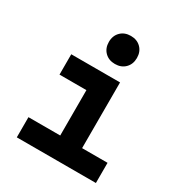

<svg xmlns="http://www.w3.org/2000/svg" viewBox="-177 -879 940 1002"><g transform="rotate(30 293.0 -378.0)"><path d="M321.3 -587.4Q283.7 -587.4 260.3 -610.8Q236.8 -634.3 236.8 -671.9Q236.8 -709.5 260.3 -732.9Q283.7 -756.3 321.3 -756.3Q358.9 -756.3 382.3 -732.9Q405.8 -709.5 405.8 -671.9Q405.8 -634.3 382.3 -610.8Q358.9 -587.4 321.3 -587.4ZM69.8 0V-121.6H261.2V-395H99.1V-517.6H393.1V-121.6H546.4V0Z"/></g></svg>

Font: Caskaydia Cove
Style: Bold
Weight: 700
Monospace: yes
Designer: Aaron Bell
Foundry: Saja Typeworks
Version: Version 4.300; ttfautohint (v1.8.3)